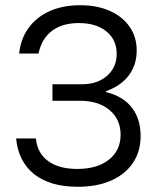

<svg xmlns="http://www.w3.org/2000/svg" viewBox="-20 -705 615 735"><path d="M277.5 10Q171.7 10 110.8 -38.3Q50 -86.7 41.7 -175H117.5Q122.5 -119.2 163.8 -88.8Q205 -58.3 275.8 -58.3Q352.5 -58.3 397.1 -93.8Q441.7 -129.2 441.7 -189.2Q441.7 -248.3 399.2 -283.8Q356.7 -319.2 287.5 -319.2H180.8V-382.5H294.2Q353.3 -382.5 390 -415Q426.7 -447.5 426.7 -499.2Q426.7 -552.5 387.5 -584.6Q348.3 -616.7 281.7 -616.7Q218.3 -616.7 178.8 -586.7Q139.2 -556.7 127.5 -500H53.3Q59.2 -556.7 89.6 -598.3Q120 -640 170.4 -662.5Q220.8 -685 286.7 -685Q351.7 -685 400.4 -663.3Q449.2 -641.7 476.2 -602.5Q503.3 -563.3 503.3 -511.7Q503.3 -456.7 473.3 -416.7Q443.3 -376.7 385.8 -355.8V-352.5Q450.8 -336.7 484.6 -293.3Q518.3 -250 518.3 -184.2Q518.3 -125 488.8 -81.2Q459.2 -37.5 405.4 -13.8Q351.7 10 277.5 10Z"/></svg>

Font: Funnel Display Light
Style: Regular
Weight: 300
Designer: NORD ID, Kristian Moeller
Foundry: Dicotype
Version: Version 1.000